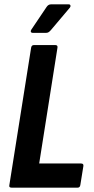

<svg xmlns="http://www.w3.org/2000/svg" viewBox="-20 -862 431 882"><path d="M33 0Q20 0 23 -12L123 -643Q125 -655 136 -655H234Q246 -655 244 -643L160 -111H352Q365 -111 363 -99L349 -12Q347 0 337 0ZM130 -711Q124 -711 122 -715.5Q120 -720 124 -726L194 -830Q202 -842 214 -842H296Q302 -842 303.5 -837Q305 -832 301 -827L214 -724Q208 -717 203 -714Q198 -711 191 -711Z"/></svg>

Font: Sofia Sans Condensed ExtraBold
Style: Italic
Weight: 800
Italic angle: -9°
Version: Version 4.100